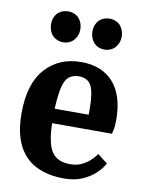

<svg xmlns="http://www.w3.org/2000/svg" viewBox="-83 -780 640 850"><g transform="rotate(10 237.0 -355.0)"><path d="M155 -582Q129 -582 109 -600Q99 -611 94 -624.5Q89 -638 89 -652Q89 -683 109 -704Q129 -721 155 -721Q181 -721 201 -704Q221 -681 221 -652Q221 -622 201 -600Q182 -582 155 -582ZM341 -582Q313 -582 295 -600Q285 -611 280 -624.5Q275 -638 275 -652Q275 -683 295 -704Q314 -721 341 -721Q367 -721 387 -704Q407 -681 407 -652Q407 -622 387 -600Q368 -582 341 -582ZM263 11Q193 11 140 -14.5Q87 -40 58 -96Q29 -152 29 -241Q29 -374 90 -442Q151 -510 251 -510Q344 -510 395.5 -452Q447 -394 447 -284Q447 -254 443 -237.5Q439 -221 439 -221H170Q172 -130 197 -93Q222 -56 279 -56Q308 -56 329.5 -66Q351 -76 365.5 -89Q380 -102 387.5 -112Q395 -122 395 -122L440 -87Q440 -87 430.5 -72Q421 -57 400 -38Q379 -19 345 -4Q311 11 263 11ZM170 -286H323V-309Q323 -386 307 -416Q291 -446 251 -446Q225 -446 207.5 -432.5Q190 -419 181.5 -384Q173 -349 170 -286Z"/></g></svg>

Font: Arsenal SC
Style: Bold
Weight: 700
Designer: Andrij Shevchenko
Foundry: Stairsfor
Version: Version 2.001; ttfautohint (v1.8.4.7-5d5b)